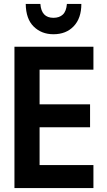

<svg xmlns="http://www.w3.org/2000/svg" viewBox="-20 -950 540 970"><path d="M53 0V-714H452V-598H180V-423H435V-307H180V-116H452V0ZM250 -777Q190 -777 150.5 -815.5Q111 -854 110 -930H184Q189 -860 250 -860Q280 -860 297.5 -876.5Q315 -893 318 -930H391Q391 -858 352.5 -817.5Q314 -777 250 -777Z"/></svg>

Font: Noto Sans Mono ExtraCondensed
Style: Bold
Weight: 700
Width: 2
Designer: Monotype Design Team
Foundry: Monotype Imaging Inc.
Version: Version 2.014